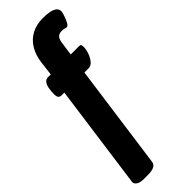

<svg xmlns="http://www.w3.org/2000/svg" viewBox="-329 -777 1001 1001"><g transform="rotate(-45 171.5 -277.0)"><path d="M262 -760Q286 -760 307.5 -756.5Q329 -753 342.5 -743.5Q356 -734 356 -716Q356 -710 350 -691Q344 -672 335 -655Q326 -638 317 -638Q311 -638 305 -640.5Q299 -643 284 -643Q265 -643 255 -632.5Q245 -622 242 -600L231 -523H291Q302 -523 304.5 -518.5Q307 -514 307 -503Q307 -484 299 -461.5Q291 -439 277.5 -422.5Q264 -406 245 -406H215L135 174Q130 206 72 206H44Q14 206 0.5 196.5Q-13 187 -13 175L67 -406H47Q35 -406 29 -413Q23 -420 23 -435Q23 -460 26.5 -479.5Q30 -499 39 -511Q48 -523 63 -523H84L93 -598Q99 -649 121 -685.5Q143 -722 179 -741Q215 -760 262 -760Z"/></g></svg>

Font: Asap VF Beta
Style: Italic
Weight: 400
Italic angle: -6°
Designer: Pablo Cosgaya
Foundry: Pablo Cosgaya
Version: Version 1.007